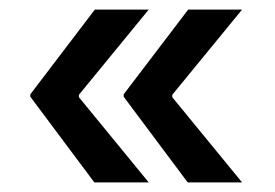

<svg xmlns="http://www.w3.org/2000/svg" viewBox="-20 -440 571 399"><path d="M144 -243 289 -420H177L43 -244V-239L176 -61H289L144 -238ZM338 -243 483 -420H371L237 -244V-239L370 -61H483L338 -238Z"/></svg>

Font: Quattrocento Sans
Style: Bold
Weight: 700
Designer: Pablo Impallari
Foundry: Pablo Impallari, Igino Marini, Brenda Gallo
Version: Version 2.000